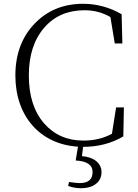

<svg xmlns="http://www.w3.org/2000/svg" viewBox="-20 -759 726 1012"><path d="M406 233C441 233 468 225 487 209C506 194 515 173 515 148C515 101 475 69 412 64L418 15C497 15 567 -3 630 -40L633 -193H592L570 -54C526 -30 476 -18 420 -18C335 -18 266 -48 213 -108C159 -170 132 -254 132 -361C132 -467 159 -551 214 -614C267 -675 338 -705 426 -705C475 -705 521 -693 562 -669L585 -530H625L621 -684C557 -721 489 -739 418 -739C314 -739 229 -704 162 -634C95 -564 61 -473 61 -361C61 -146 192 2 391 14L379 87C438 90 468 110 468 148C468 187 445 206 400 206C389 206 372 204 349 201C347 200 345 200 344 200L339 221C361 229 383 233 406 233Z"/></svg>

Font: AllPunType ExtraLight
Style: Regular
Weight: 280
Version: 1.0